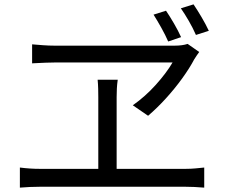

<svg xmlns="http://www.w3.org/2000/svg" viewBox="-20 -869 1040 879"><path d="M71 -10V-102Q118 -96 162 -96H430V-424Q430 -442 429.5 -462.5Q429 -483 427 -504H519Q516 -483 515 -463.5Q514 -444 514 -424V-96H830Q853 -96 874.5 -98Q896 -100 915 -102V-10Q895 -12 870 -13Q845 -14 830 -14H162Q140 -14 117.5 -13Q95 -12 71 -10ZM658 -339 588 -387Q645 -427 693.5 -481Q742 -535 770 -583Q751 -583 709 -583Q667 -583 612 -583Q557 -583 498 -583Q439 -583 385 -583Q331 -583 290.5 -583Q250 -583 233 -583Q215 -583 190 -582Q165 -581 146 -580Q127 -579 127 -579V-666Q150 -664 177 -662Q204 -660 229 -660Q249 -660 290.5 -660Q332 -660 386.5 -660Q441 -660 500 -660Q559 -660 614.5 -660Q670 -660 713.5 -660Q757 -660 780 -660Q815 -660 839 -668L892 -631Q886 -622 880 -614Q874 -606 869 -597Q848 -557 814 -510Q780 -463 739.5 -418.5Q699 -374 658 -339ZM750 -679Q737 -709 718.5 -742Q700 -775 683 -802L740 -820Q757 -795 776.5 -761.5Q796 -728 809 -699ZM877 -709Q863 -741 844.5 -773Q826 -805 808 -831L866 -849Q883 -824 902.5 -791Q922 -758 936 -728Z"/></svg>

Font: Chocolate Classical Sans
Style: Regular
Weight: 400
Designer: 田海東、宇文滿月
Foundry: Moonlit Owen
Version: Version 1.001